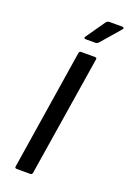

<svg xmlns="http://www.w3.org/2000/svg" viewBox="-160 -898 641 953"><g transform="rotate(20 160.5 -421.5)"><path d="M62 0Q50 0 52 -10L152 -645Q154 -655 163 -655H236Q247 -655 245 -645L144 -10Q142 0 134 0ZM162 -722Q157 -722 155 -725.5Q153 -729 157 -734L226 -833Q233 -843 244 -843H312Q318 -843 320 -839Q322 -835 317 -830L232 -732Q223 -722 215 -722Z"/></g></svg>

Font: Sofia Sans Medium
Style: Italic
Weight: 500
Italic angle: -9°
Version: Version 4.101